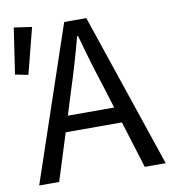

<svg xmlns="http://www.w3.org/2000/svg" viewBox="-77 -737 720 804"><g transform="rotate(-10 283.0 -335.0)"><path d="M225 -367 194 -267H391L360 -367Q329 -461 294 -588H290Q259 -471 225 -367ZM25 0 247 -656H341L563 0H474L412 -200H173L110 0ZM6 -475 35 -670 111 -659 61 -464Z"/></g></svg>

Font: Toshiba Sans
Style: Regular
Weight: 400
Designer: Paul D. Hunt
Foundry: Toshiba Corporation
Version: Version 2.020;PS 2.0;hotconv 1.0.86;makeotf.lib2.5.63406